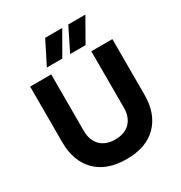

<svg xmlns="http://www.w3.org/2000/svg" viewBox="-221 -1119 1218 1294"><g transform="rotate(-30 388.0 -472.5)"><path d="M68 -297V-730H232V-291Q232 -218 273 -176Q314 -134 388 -134Q462 -134 503 -176Q544 -218 544 -291V-730H708V-297Q708 -150 625 -65.5Q542 19 388 19Q235 19 151.5 -65.5Q68 -150 68 -297ZM500 -964H633L531 -785H411ZM320 -964H453L350 -785H230Z"/></g></svg>

Font: Sora-SIA
Style: Bold
Weight: 700
Designer: Jonathan Barnbrook, Julián Moncada
Foundry: Barnbrook Fonts
Version: Version 2.000